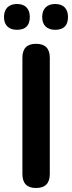

<svg xmlns="http://www.w3.org/2000/svg" viewBox="-37 -932 360 960"><path d="M143 8Q75 8 75 -62V-643Q75 -713 143 -713Q212 -713 212 -643V-62Q212 8 143 8ZM239 -783Q208 -783 191 -799.5Q174 -816 174 -847Q174 -878 191 -895Q208 -912 239 -912Q270 -912 286.5 -895Q303 -878 303 -847Q303 -783 239 -783ZM48 -783Q17 -783 0 -799.5Q-17 -816 -17 -847Q-17 -878 0 -895Q17 -912 48 -912Q79 -912 95.5 -895Q112 -878 112 -847Q112 -783 48 -783Z"/></svg>

Font: Chiron GoRound TC SB
Style: Regular
Weight: 500
Designer: Ryoko NISHIZUKA 西塚涼子 (kana, bopomofo & ideographs); Paul D. Hunt (Latin, Greek & Cyrillic); Sandoll Communications 산돌커뮤니
Foundry: Adobe
Version: Version 1.000;hotconv 1.1.1;makeotfexe 2.6.0